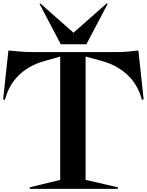

<svg xmlns="http://www.w3.org/2000/svg" viewBox="-20 -1208 939 1228"><path d="M237.5 -1186.2 450 -998.8 663.8 -1187.5 668.8 -1183.8 532.5 -925H368.8L232.5 -1183.8ZM170 -10 365 -57.5V-846.2L263.8 -817.5Q206.2 -801.2 163.1 -775Q120 -748.8 89.4 -715.6Q58.8 -682.5 40 -645Q21.2 -607.5 11.2 -568.8L0 -572.5L33.8 -885Q71.2 -881.2 109.4 -878.1Q147.5 -875 195 -875H732.5Q765 -875 798.8 -878.1Q832.5 -881.2 865 -885L898.8 -572.5L887.5 -570Q877.5 -608.8 858.1 -646.2Q838.8 -683.8 808.1 -716.2Q777.5 -748.8 733.1 -775.6Q688.8 -802.5 628.8 -818.8L527.5 -846.2V-57.5L733.8 -10V0H170Z"/></svg>

Font: Equateur
Style: Regular
Weight: 400
Designer: Ange Degheest & Eugénie Bidaut
Foundry: Velvetyne Type Foundry
Version: Version 1.000;FEAKit 1.0